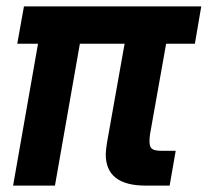

<svg xmlns="http://www.w3.org/2000/svg" viewBox="-20 -581 650 601"><path d="M21 0 99 -444H34L55 -561H610L590 -444H500L450 -163Q448 -153 448 -138Q448 -121 456 -115Q464 -109 485 -109H530L511 0H436Q311 0 311 -98Q311 -109 315 -135L370 -444H230L152 0Z"/></svg>

Font: Open Sauce Sans
Style: Bold Italic
Weight: 700
Italic angle: -10°
Designer: Alfredo Marco Pradil
Foundry: Creative Sauce Fz LLC
Version: Version 1.477